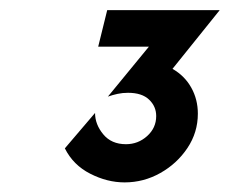

<svg xmlns="http://www.w3.org/2000/svg" viewBox="-20 -812 459 384"><path d="M229.2 -447.2Q194.4 -447.2 160.4 -464.6Q126.4 -481.9 109.7 -515.3L170.1 -586.1Q170.1 -563.2 186.5 -543.4Q202.8 -523.6 231.9 -523.6Q256.2 -523.6 274.3 -539.9Q292.4 -556.2 292.4 -579.9Q292.4 -599.3 278.1 -612.8Q263.9 -626.4 236.1 -626.4Q225 -626.4 215.3 -624.3Q205.6 -622.2 195.8 -618.8L277.8 -718.7H176.4L194.4 -791.7H419.4L325 -674.3Q349.3 -660.4 362.5 -636.8Q375.7 -613.2 375.7 -584.7Q375.7 -547.2 354.9 -516Q334 -484.7 300.7 -466Q267.4 -447.2 229.2 -447.2Z"/></svg>

Font: Afacad SemiBold
Style: Italic
Weight: 600
Italic angle: -14°
Designer: Kristian Moeller
Foundry: Dicotype
Version: Version 1.000